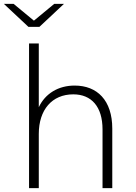

<svg xmlns="http://www.w3.org/2000/svg" viewBox="-43 -965 696 985"><path d="M106 0H156V-278C156 -402 224 -481 333 -481C426 -481 483 -418 483 -301V0H533V-305C533 -451 455 -526 340 -526C256 -526 189 -485 156 -415V-742H106ZM103 -827H159L285 -945H235L131 -859L27 -945H-23Z"/></svg>

Font: Chess Sans Light
Style: Regular
Weight: 300
Designer: Wolf Bōese
Foundry: Wolf Bōese
Version: Version 7.223;Glyphs 3.3 (3306)